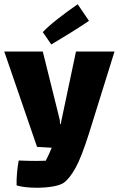

<svg xmlns="http://www.w3.org/2000/svg" viewBox="-21 -702 558 902"><path d="M517 -460 397 -75Q362 36 334 86.5Q306 137 278 157Q262 168 227.5 174Q193 180 153 180Q93 180 57 169Q56 145 59 110.5Q62 76 67 52Q109 54 149 54Q179 54 194 53Q209 24 222 -8L153 -12L-1 -460H180L260 -138L261 -119H264L336 -460ZM344 -682 397 -604Q365 -582 312 -549Q259 -516 220 -493L180 -551Q203 -576 250 -613Q297 -650 344 -682Z"/></svg>

Font: Lalezar
Style: Regular
Weight: 400
Designer: Borna Izadpanah
Foundry: Borna Izadpanah
Version: Version 1.004